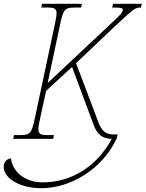

<svg xmlns="http://www.w3.org/2000/svg" viewBox="-66 -734 770 1015"><path d="M4 0H215L219 -20H183C150 -20 137 -25 137 -51C137 -64 140 -82 146 -108L178 -254L315 -380L429 -74C448 -23 474 -1 525 0C440 157 300 230 160 230C59 230 -1 168 -8 103C-36 107 -45 128 -46 142C-53 203 33 261 152 261C308 261 474 160 550 0L556 -23H535C495 -23 472 -41 456 -83L336 -400L553 -606C645 -691 650 -694 679 -694L684 -714H532L527 -694C576 -694 583 -692 583 -682C583 -670 577 -661 529 -617L186 -295L252 -606C268 -683 277 -694 327 -694H363L367 -714H156L152 -694H187C220 -694 233 -689 233 -663C233 -650 229 -632 224 -606L118 -108C102 -31 93 -20 43 -20H8Z"/></svg>

Font: Noto Serif SemiCondensed Thin
Style: Italic
Weight: 100
Width: 4
Italic angle: -12°
Designer: Monotype Design Team
Foundry: Monotype Imaging Inc.
Version: Version 2.013